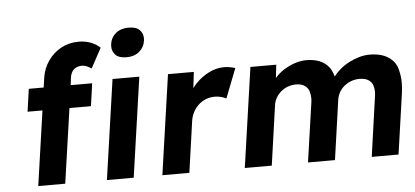

<svg xmlns="http://www.w3.org/2000/svg" viewBox="-52 -903 2190 1014"><g transform="rotate(-5 1043.0 -396.0)"><path d="M112 0 169 -396H90L107 -516H186L193 -566Q200 -615 227.5 -655Q255 -695 297 -718Q339 -741 391 -741Q426 -741 455.5 -729.5Q485 -718 504 -699L447 -594Q435 -602 422.5 -607.5Q410 -613 399 -613Q380 -613 366.5 -606.5Q353 -600 345 -587.5Q337 -575 334 -556L329 -516H443L426 -396H312L255 0ZM637 -637Q596 -637 578 -655.5Q560 -674 560 -701Q560 -708 561 -715Q566 -749 592.5 -770.5Q619 -792 659 -792Q700 -792 718 -773.5Q736 -755 736 -729Q736 -722 735 -715Q730 -681 703.5 -659Q677 -637 637 -637ZM476 0 552 -529H694L618 0Z M770 0 846 -529H983L973 -444Q982 -456 994 -469Q1026 -502 1065 -521Q1104 -540 1144 -540Q1161 -540 1176.5 -537Q1192 -534 1203 -530L1142 -374Q1132 -380 1115.5 -384.5Q1099 -389 1081 -389Q1057 -389 1035 -380.5Q1013 -372 996 -356.5Q979 -341 967.5 -320Q956 -299 952 -274L913 0Z M1207 0 1283 -529H1420L1412 -459Q1417 -465 1423 -471Q1444 -492 1470.5 -507Q1497 -522 1525 -530.5Q1553 -539 1580 -539Q1621 -539 1652 -526Q1683 -513 1702 -486Q1715 -467 1722 -440Q1737 -459 1755 -475Q1778 -495 1805 -509Q1832 -523 1860 -531Q1888 -539 1914 -539Q1976 -539 2013.5 -514.5Q2051 -490 2061.5 -451.5Q2072 -413 2072 -377Q2072 -351 2068 -321L2022 0H1880L1924 -311Q1927 -328 1927 -341Q1927 -358 1921.5 -375.5Q1916 -393 1898.5 -404.5Q1881 -416 1851 -416Q1828 -416 1807.5 -408.5Q1787 -401 1770.5 -387.5Q1754 -374 1743.5 -355.5Q1733 -337 1730 -316L1685 0H1542L1587 -312Q1589 -325 1589 -336Q1589 -354 1583.5 -373Q1578 -392 1560.5 -404Q1543 -416 1515 -416Q1492 -416 1471.5 -408.5Q1451 -401 1435 -387.5Q1419 -374 1408.5 -356Q1398 -338 1395 -317L1350 0Z"/></g></svg>

Font: Lexend SemBd
Style: Italic
Weight: 600
Italic angle: -8.13011°
Designer: Bonnie Shaver-Troup, Thomas Jockin
Foundry: Lexend
Version: Version 1.007